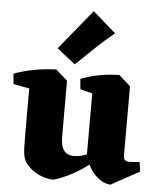

<svg xmlns="http://www.w3.org/2000/svg" viewBox="-55 -833 745 898"><g transform="rotate(5 317.0 -384.0)"><path d="M230.2 16.5Q211.2 16.8 185.6 9.6Q160 2.5 135.6 -14Q111.2 -30.5 93.5 -57.5Q88.2 -66.8 85 -80Q81.8 -93.2 80.6 -118.2Q79.5 -143.2 79.5 -184.8V-448.5L198.2 -498.2L252.5 -449.8V-185.5Q252.5 -142.5 269.2 -121.4Q286 -100.2 322.2 -102.5Q358.2 -104 397 -125.4Q435.8 -146.8 473 -172.5L478.2 -146Q440.5 -105.8 397.6 -72.9Q354.8 -40 311.9 -17.4Q269 5.2 230.2 16.5ZM4.5 -412.8 0 -461.2Q43.5 -477.5 94.5 -487Q145.5 -496.5 198.2 -498.2L197.8 -427.5L121.5 -390.5ZM496.8 16.5Q476.8 15.5 456.2 4.1Q435.8 -7.2 418.5 -27Q401.2 -46.8 389.5 -72.5L375.2 -78.2V-448.5L494 -498.2L548.2 -449.8V-122Q548.2 -111.8 554.6 -104.6Q561 -97.5 572.8 -97.5Q584.5 -97.5 596.2 -98.6Q608 -99.8 624 -101.2L630 -56.5ZM318.2 -415.8 313.8 -464.2Q352.8 -479.8 399.2 -488.5Q445.8 -497.2 494 -498.2L493.5 -427.5L417.2 -390.5ZM282 -529.5 195.5 -597.2 348.8 -785 457 -690.5Q412 -654.2 368 -612.1Q324 -570 282 -529.5Z"/></g></svg>

Font: Eczar
Style: Regular
Weight: 400
Designer: Vaibhav Singh
Foundry: Rosetta Type Foundry
Version: Version 2.000